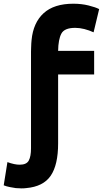

<svg xmlns="http://www.w3.org/2000/svg" viewBox="-107 -813 554 1034"><path d="M206 -412H400V-539H206Q207 -601 223.5 -632Q240 -663 298 -663Q322 -663 347.5 -656.5Q373 -650 397 -639L427 -764Q408 -774 370 -783.5Q332 -793 288 -793Q184 -793 128 -742Q72 -691 63 -597Q62 -592 61.5 -579Q61 -566 60.5 -553.5Q60 -541 60 -535V-14Q60 29 48 51.5Q36 74 -1 74Q-29 74 -67 60L-87 185Q-72 191 -54 194.5Q-36 198 -22 200Q12 203 34 200Q126 192 166 133.5Q206 75 206 -41Z"/></svg>

Font: Repo Bold
Style: Bold
Weight: 700
Designer: Stefan Peev
Foundry: Context Ltd
Version: Version 1.502